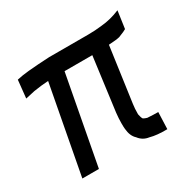

<svg xmlns="http://www.w3.org/2000/svg" viewBox="-123 -668 815 803"><g transform="rotate(-30 284.0 -267.0)"><path d="M102 -421Q69 -417 66 -416L21 -406L30 -492Q56 -498 88 -501L138 -505L190 -508H379Q413 -508 445 -512Q491 -516 536 -535L524 -451Q517 -446 486 -434Q471 -430 433 -428L396 -163Q393 -143 393 -115Q397 -97 400 -92Q404 -88 410.5 -86Q417 -84 419 -83Q449 -81 471 -81L468 0Q418 1 386 -8Q356 -12 338 -36Q318 -54 315 -90Q314 -98 314 -117Q314 -140 317 -167L351 -425H217L137 1H57L137 -424Z"/></g></svg>

Font: Bellota
Style: Bold Italic
Weight: 700
Italic angle: -7.5°
Designer: Kemie Guaida
Foundry: Kemie Guaida
Version: Version 4.001